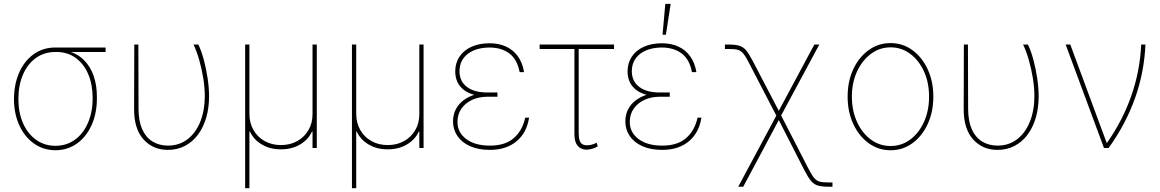

<svg xmlns="http://www.w3.org/2000/svg" viewBox="-20 -781 6120 1013"><path d="M53.7 -257.8V-258.8Q54.2 -336.9 81.3 -398.2Q108.4 -459.5 157.5 -494.9Q206.5 -530.3 272.5 -530.3Q284.2 -527.8 293.5 -525.1Q302.7 -522.5 313 -519.3Q323.2 -516.1 337.9 -511.7Q389.2 -498 423.3 -463.6Q457.5 -429.2 474.6 -379.2Q491.7 -329.1 491.2 -267.6V-265.6Q491.7 -184.1 463.6 -121.6Q435.5 -59.1 386.2 -23.9Q336.9 11.2 272.5 11.7Q209 11.2 159.7 -23.4Q110.4 -58.1 82.3 -118.9Q54.2 -179.7 53.7 -257.8ZM77.1 -258.8V-257.8Q77.1 -186 101.8 -130.4Q126.5 -74.7 170.7 -43.2Q214.8 -11.7 272.5 -11.7Q330.6 -11.7 374.8 -43.5Q418.9 -75.2 443.8 -132.1Q468.8 -189 468.8 -262.7V-264.6Q468.8 -334.5 445.6 -389.4Q422.4 -444.3 378.9 -475.8Q335.4 -507.3 275.4 -506.8Q214.4 -507.3 169.7 -475.3Q125 -443.4 101.1 -387.2Q77.1 -331.1 77.1 -258.8ZM537.1 -530.3V-506.8H272.5V-530.3Z M688.5 -545.9H710L710.9 -204.1Q711.4 -141.1 730.5 -98.6Q749.5 -56.2 784.2 -34.7Q818.8 -13.2 865.2 -12.7Q925.8 -12.7 969.5 -46.4Q1013.2 -80.1 1036.9 -139.4Q1060.5 -198.7 1060.5 -274.4Q1060.5 -317.9 1052.7 -366.7Q1044.9 -415.5 1031.7 -462.4Q1018.6 -509.3 1001 -545.9H1026.4Q1042 -514.6 1054.9 -467Q1067.9 -419.4 1075.4 -367.9Q1083 -316.4 1083 -272.5Q1083 -211.9 1068.1 -160.6Q1053.2 -109.4 1024.9 -71Q996.6 -32.7 956.3 -11.5Q916 9.8 866.2 9.8Q786.6 9.8 736.8 -45.9Q687 -101.6 687.5 -206.1Z M1273.4 211.9V-545.9H1295.9V-178.7Q1296.4 -131.3 1317.6 -94.5Q1338.9 -57.6 1376.5 -36.6Q1414.1 -15.6 1461.9 -15.6Q1510.7 -15.6 1548.3 -36.6Q1585.9 -57.6 1607.4 -94.5Q1628.9 -131.3 1628.9 -178.7V-545.9H1651.4V0H1628.9V-86.9H1626Q1606.4 -43.9 1562.5 -18.3Q1518.6 7.3 1461.9 6.8Q1405.8 7.3 1362.1 -18.3Q1318.4 -43.9 1298.8 -86.9H1295.9V211.9Z M1836.9 211.9V-545.9H1859.4V-178.7Q1859.9 -131.3 1881.1 -94.5Q1902.3 -57.6 1939.9 -36.6Q1977.5 -15.6 2025.4 -15.6Q2074.2 -15.6 2111.8 -36.6Q2149.4 -57.6 2170.9 -94.5Q2192.4 -131.3 2192.4 -178.7V-545.9H2214.8V0H2192.4V-86.9H2189.5Q2169.9 -43.9 2126 -18.3Q2082 7.3 2025.4 6.8Q1969.2 7.3 1925.5 -18.3Q1881.8 -43.9 1862.3 -86.9H1859.4V211.9Z M2565.4 -293H2604.5V-270.5H2549.8Q2506.8 -270.5 2471.2 -254.2Q2435.5 -237.8 2414.6 -208Q2393.6 -178.2 2393.6 -137.7Q2393.6 -82 2439.9 -47.4Q2486.3 -12.7 2564.5 -12.7Q2646 -12.7 2691.4 -53Q2736.8 -93.3 2751 -160.2H2771.5Q2765.6 -122.1 2749.8 -91.1Q2733.9 -60.1 2707.5 -37.4Q2681.2 -14.6 2645.5 -2.4Q2609.9 9.8 2564.5 9.8Q2503.4 9.8 2460 -9.8Q2416.5 -29.3 2393.6 -63Q2370.6 -96.7 2370.1 -139.6Q2370.1 -175.8 2384.8 -204.1Q2399.4 -232.4 2425.8 -252.2Q2452.1 -272 2487.8 -282.5Q2523.4 -293 2565.4 -293ZM2604.5 -270.5H2565.4Q2521.5 -270.5 2487.1 -279.3Q2452.6 -288.1 2429.2 -305.2Q2405.8 -322.3 2393.8 -347.4Q2381.8 -372.6 2381.8 -405.3Q2382.3 -449.7 2404.8 -482.9Q2427.2 -516.1 2468 -534.4Q2508.8 -552.7 2563.5 -552.7Q2611.8 -552.7 2649.7 -535.4Q2687.5 -518.1 2712.2 -484.1Q2736.8 -450.2 2745.1 -400.4H2721.7Q2709 -467.3 2668 -498.5Q2627 -529.8 2563.5 -530.3Q2491.2 -529.8 2448.2 -496.8Q2405.3 -463.9 2404.3 -407.2Q2403.8 -353.5 2442.1 -323.5Q2480.5 -293.5 2549.8 -293H2604.5Z M3219.7 -545.9V-522.5H2827.1V-545.9ZM3010.7 -545.9H3033.2V-82Q3033.2 -56.2 3037.8 -41.3Q3042.5 -26.4 3052 -20.5Q3061.5 -14.6 3076.2 -14.6Q3089.8 -14.2 3103.3 -18.1Q3116.7 -22 3127.9 -28.3L3133.8 -8.8Q3118.7 0.5 3103.3 4.4Q3087.9 8.3 3075.2 8.8Q3044.4 8.3 3027.6 -12Q3010.7 -32.2 3010.7 -72.3Z M3474.6 -293H3513.7V-270.5H3459Q3416 -270.5 3380.4 -254.2Q3344.7 -237.8 3323.7 -208Q3302.7 -178.2 3302.7 -137.7Q3302.7 -82 3349.1 -47.4Q3395.5 -12.7 3473.6 -12.7Q3555.2 -12.7 3600.6 -53Q3646 -93.3 3660.2 -160.2H3680.7Q3674.8 -122.1 3658.9 -91.1Q3643.1 -60.1 3616.7 -37.4Q3590.3 -14.6 3554.7 -2.4Q3519 9.8 3473.6 9.8Q3412.6 9.8 3369.1 -9.8Q3325.7 -29.3 3302.7 -63Q3279.8 -96.7 3279.3 -139.6Q3279.3 -175.8 3293.9 -204.1Q3308.6 -232.4 3335 -252.2Q3361.3 -272 3397 -282.5Q3432.6 -293 3474.6 -293ZM3513.7 -270.5H3474.6Q3430.7 -270.5 3396.2 -279.3Q3361.8 -288.1 3338.4 -305.2Q3314.9 -322.3 3303 -347.4Q3291 -372.6 3291 -405.3Q3291.5 -449.7 3314 -482.9Q3336.4 -516.1 3377.2 -534.4Q3418 -552.7 3472.7 -552.7Q3521 -552.7 3558.8 -535.4Q3596.7 -518.1 3621.3 -484.1Q3646 -450.2 3654.3 -400.4H3630.9Q3618.2 -467.3 3577.1 -498.5Q3536.1 -529.8 3472.7 -530.3Q3400.4 -529.8 3357.4 -496.8Q3314.5 -463.9 3313.5 -407.2Q3313 -353.5 3351.3 -323.5Q3389.6 -293.5 3459 -293H3513.7ZM3475.6 -597.7 3490.2 -760.7H3518.6L3493.2 -597.7Z M3875 204.1 4080.1 -178.7H4097.7L4245.1 108.4Q4262.2 141.6 4274.9 157.2Q4287.6 172.9 4304.4 177.2Q4321.3 181.6 4351.6 181.6H4372.1V204.1H4351.6Q4316.9 204.1 4295.9 198.2Q4274.9 192.4 4259.3 173.8Q4243.7 155.3 4224.6 118.2L4088.9 -147.5L3901.4 204.1ZM4079.1 -165 3931.6 -449.2Q3914.6 -482.4 3901.9 -498Q3889.2 -513.7 3872.3 -518.3Q3855.5 -522.9 3825.2 -522.5H3804.7V-545.9H3825.2Q3860.4 -545.9 3881.1 -539.6Q3901.9 -533.2 3917 -514.9Q3932.1 -496.6 3951.2 -460L4088.9 -196.3L4276.4 -545.9H4302.7L4097.7 -165Z M4678.7 11.7Q4614.3 11.7 4563 -25.6Q4511.7 -63 4481.9 -127Q4452.1 -190.9 4452.1 -271.5Q4452.1 -352.1 4481.9 -415.8Q4511.7 -479.5 4563 -516.6Q4614.3 -553.7 4678.7 -553.7Q4742.7 -553.7 4793.7 -516.6Q4844.7 -479.5 4874.5 -415.5Q4904.3 -351.6 4904.3 -271.5Q4904.3 -190.9 4874.8 -127Q4845.2 -63 4794.2 -25.6Q4743.2 11.7 4678.7 11.7ZM4678.7 -10.7Q4736.8 -10.7 4782.7 -44.9Q4828.6 -79.1 4855.2 -138.2Q4881.8 -197.3 4881.8 -271.5Q4881.8 -345.2 4855 -404.1Q4828.1 -462.9 4782.2 -497.1Q4736.3 -531.2 4678.7 -531.2Q4621.1 -531.2 4575 -496.8Q4528.8 -462.4 4501.7 -403.8Q4474.6 -345.2 4474.6 -271.5Q4474.6 -197.3 4501.5 -138.2Q4528.3 -79.1 4574.5 -44.9Q4620.6 -10.7 4678.7 -10.7Z M5065.4 -545.9H5086.9L5087.9 -204.1Q5088.4 -141.1 5107.4 -98.6Q5126.5 -56.2 5161.1 -34.7Q5195.8 -13.2 5242.2 -12.7Q5302.7 -12.7 5346.4 -46.4Q5390.1 -80.1 5413.8 -139.4Q5437.5 -198.7 5437.5 -274.4Q5437.5 -317.9 5429.7 -366.7Q5421.9 -415.5 5408.7 -462.4Q5395.5 -509.3 5377.9 -545.9H5403.3Q5418.9 -514.6 5431.9 -467Q5444.8 -419.4 5452.4 -367.9Q5460 -316.4 5460 -272.5Q5460 -211.9 5445.1 -160.6Q5430.2 -109.4 5401.9 -71Q5373.5 -32.7 5333.3 -11.5Q5293 9.8 5243.2 9.8Q5163.6 9.8 5113.8 -45.9Q5064 -101.6 5064.5 -206.1Z M5804.7 0 5602.5 -545.9H5627L5818.4 -28.3H5821.3Q5862.3 -86.9 5894.5 -149.4Q5926.8 -211.9 5949.5 -277.3Q5972.2 -342.8 5985.1 -410.4Q5998 -478 6001 -545.9H6023.4Q6017.1 -399.9 5968.5 -263.2Q5919.9 -126.5 5829.1 0Z"/></svg>

Font: Inter Tight Thin
Style: Regular
Weight: 250
Designer: Rasmus Andersson
Foundry: rsms
Version: Version 3.004